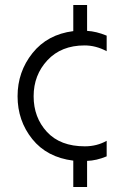

<svg xmlns="http://www.w3.org/2000/svg" viewBox="-20 -634 485 765"><path d="M327 111H272V6Q167 -7 108.5 -80Q50 -153 50 -250.5Q50 -348 109.5 -422.5Q169 -497 272 -510V-614H327V-511Q364 -509 405 -492V-430Q362 -453 317 -453Q224 -453 169 -394Q114 -335 114 -250.5Q114 -166 167 -108.5Q220 -51 318 -51Q366 -51 405 -73V-11Q364 6 327 7Z"/></svg>

Font: Hind Colombo Light
Style: Regular
Weight: 300
Designer: Jyotish Sonowal, Aditi Pimprikar
Foundry: Indian Type Foundry
Version: Version 1.000;PS 1.0;hotconv 1.0.86;makeotf.lib2.5.63406; tt